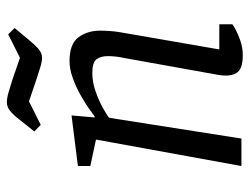

<svg xmlns="http://www.w3.org/2000/svg" viewBox="-106 -634 744 573"><g transform="rotate(-90 266.5 -348.0)"><path d="M387 4Q366 4 352.5 -1Q339 -6 333 -17.5Q327 -29 327 -47Q327 -52 327.5 -58Q328 -64 329 -69L380 -353Q382 -361 383.5 -373.5Q385 -386 385 -399Q385 -420 375.5 -432.5Q366 -445 335 -445Q307 -445 279 -435Q251 -425 230.5 -413.5Q210 -402 201 -395L139 0H57L136 -434L57 -451V-488L208 -507L202 -438H205Q214 -445 232 -457.5Q250 -470 273 -482.5Q296 -495 321.5 -504Q347 -513 370 -513Q422 -513 441.5 -486Q461 -459 461 -422Q461 -408 460 -393.5Q459 -379 457 -366.5Q455 -354 453 -343L405 -66H480V-27Q478 -25 464.5 -17.5Q451 -10 430.5 -3Q410 4 387 4ZM380 -595Q369 -595 351 -600.5Q333 -606 318 -611L250 -634L180 -599L160 -618L196 -663Q209 -680 221 -690Q233 -700 248 -700Q260 -700 278.5 -694.5Q297 -689 313 -684L380 -661L450 -696L469 -677L434 -635Q421 -619 408 -607Q395 -595 380 -595Z"/></g></svg>

Font: Faustina
Style: Italic
Weight: 400
Italic angle: -8°
Designer: Alfonso Garcia
Foundry: http://www.omnibus-type.com
Version: Version 1.200